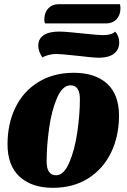

<svg xmlns="http://www.w3.org/2000/svg" viewBox="-20 -878 605 918"><path d="M549 -325Q549 -227 511 -148.5Q473 -70 401.5 -25Q330 20 233 20Q132 20 74 -33Q16 -86 16 -188Q16 -287 54 -364.5Q92 -442 164 -486Q236 -530 333 -530Q435 -530 492 -478Q549 -426 549 -325ZM203 -106Q203 -40 248 -40Q285 -40 311 -100Q337 -160 349.5 -245.5Q362 -331 362 -404Q362 -470 317 -470Q279 -470 253 -410.5Q227 -351 215 -266Q203 -181 203 -106ZM556 -839Q556 -806 537 -786Q518 -766 487 -766H195Q192 -774 192 -785Q192 -818 211 -838Q230 -858 261 -858H553Q556 -851 556 -839ZM550 -676Q550 -640 524.5 -621Q499 -602 454 -602Q425 -602 343 -612Q267 -620 250 -620Q230 -620 211.5 -615Q193 -610 183 -603Q163 -632 163 -660Q163 -692 188.5 -709.5Q214 -727 262 -727Q286 -727 325 -723Q364 -719 375 -718Q451 -710 471 -710Q514 -710 531 -727Q550 -704 550 -676Z"/></svg>

Font: Sansita ExtraBold Italic
Style: Regular
Weight: 800
Italic angle: -11°
Designer: Pablo Cosgaya
Foundry: Omnibus-Type
Version: Version 1.006